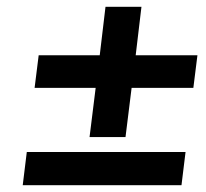

<svg xmlns="http://www.w3.org/2000/svg" viewBox="-20 -546 608 566"><path d="M244 -142 262 -287H82L94 -383H274L291 -526H397L380 -383H562L550 -287H368L350 -142ZM47 0 59 -98H527L515 0Z"/></svg>

Font: Expletus Sans
Style: Italic
Weight: 400
Italic angle: -7°
Designer: Jasper de Waard
Foundry: Designtown
Version: Version 7.500